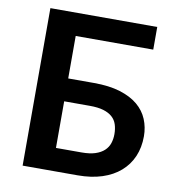

<svg xmlns="http://www.w3.org/2000/svg" viewBox="-81 -795 792 868"><g transform="rotate(10 315.0 -361.5)"><path d="M332.5 -105Q370 -105 395.2 -113.2Q420.5 -121.5 436 -136Q451.5 -150.5 458 -170Q464.5 -189.5 464.5 -212Q464.5 -236.5 458 -256.5Q451.5 -276.5 436 -290.2Q420.5 -304 395.5 -311.5Q370.5 -319 333 -319H215V-105ZM333 -424Q403.5 -424 453.8 -408.5Q504 -393 535.8 -366.2Q567.5 -339.5 582.5 -303.2Q597.5 -267 597.5 -225.5Q597.5 -174.5 579.8 -133Q562 -91.5 528 -61.8Q494 -32 444.8 -16Q395.5 0 332.5 0H80.5V-723H571V-619H215V-424Z"/></g></svg>

Font: Lato 2
Style: Bold
Weight: 700
Designer: Lukasz Dziedzic with Adam Twardoch and Botio Nikoltchev
Foundry: tyPoland Lukasz Dziedzic
Version: Version 2.015; 2015-08-06; http://www.latofonts.com/